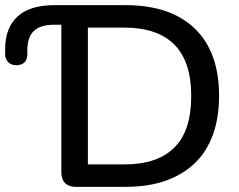

<svg xmlns="http://www.w3.org/2000/svg" viewBox="-20 -725 928 745"><path d="M274 0Q247 0 232.5 -14.5Q218 -29 218 -56V-629H189Q137 -629 111.5 -605Q86 -581 86 -530V-511Q86 -502 81.5 -492.5Q77 -483 67.5 -477.5Q58 -472 43 -472Q29 -472 19.5 -478Q10 -484 5 -493.5Q0 -503 0 -514V-534Q0 -617 48 -661Q96 -705 191 -705H467Q641 -705 735.5 -614.5Q830 -524 830 -353Q830 -268 806 -202Q782 -136 735.5 -91.5Q689 -47 622 -23.5Q555 0 467 0ZM321 -87H460Q527 -87 575.5 -103.5Q624 -120 657 -153Q690 -186 706 -236Q722 -286 722 -353Q722 -486 656.5 -552Q591 -618 460 -618H321Z"/></svg>

Font: Nunito ExtraLight SemiBold
Style: Regular
Weight: 600
Version: Version 3.602